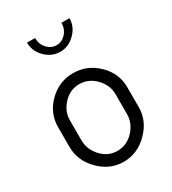

<svg xmlns="http://www.w3.org/2000/svg" viewBox="-176 -810 820 913"><g transform="rotate(-30 234.0 -353.5)"><path d="M424 -292V-183Q424 -108 366.5 -50.5Q309 7 233 7Q158 7 101 -50.5Q44 -108 44 -183V-292Q44 -368 100 -423.5Q156 -479 233 -479Q310 -479 367 -424Q424 -369 424 -292ZM359 -183V-292Q359 -341 321.5 -380Q284 -419 233 -419Q182 -419 145.5 -380Q109 -341 109 -292V-183Q109 -132 145.5 -92.5Q182 -53 233 -53Q285 -53 322 -92.5Q359 -132 359 -183ZM306 -714H350Q350 -667 314.5 -632Q279 -597 234 -597Q187 -597 152 -632Q117 -667 117 -714H161Q161 -680 182.5 -656.5Q204 -633 234 -633Q263 -633 284.5 -656.5Q306 -680 306 -714Z"/></g></svg>

Font: Dosis
Style: Regular
Weight: 400
Designer: Edgar Tolentino, Pablo Impallari, Igino Marini
Foundry: Edgar Tolentino, Pablo Impallari, Igino Marini
Version: Version 1.007